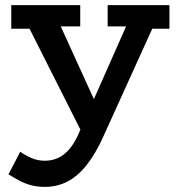

<svg xmlns="http://www.w3.org/2000/svg" viewBox="-20 -491 694 749"><path d="M155 238Q125 238 101 231.5Q77 225 55.5 213.5Q34 202 13 189L59 101Q77 114 101.5 125Q126 136 155 136Q183 136 207 125Q231 114 252 89Q273 64 290 23L501 -454H608L382 44Q353 108 319 151.5Q285 195 244.5 216.5Q204 238 155 238ZM314 55 74 -421H202L391 -6ZM24 -379V-471H293V-388H134L130 -379ZM400 -388V-471H641V-379H537L534 -388Z"/></svg>

Font: BioRhyme SemiBold
Style: Regular
Weight: 600
Designer: Aoife Mooney
Foundry: Aoife Mooney Type
Version: Version 1.600;gftools[0.9.33]